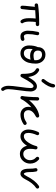

<svg xmlns="http://www.w3.org/2000/svg" viewBox="1175 -1825 990 3380"><g transform="rotate(90 1670.0 -135.0)"><path d="M110 0Q97 0 88.5 -9Q80 -18 80 -30Q80 -73 89.5 -150Q99 -227 100 -254Q91 -253 85 -252Q79 -251 76 -250.5Q73 -250 71 -250Q59 -250 49.5 -258Q40 -266 40 -280Q40 -304 65 -310Q205 -330 410 -330Q422 -330 431 -321Q440 -312 440 -300Q440 -288 431 -279Q422 -270 410 -270H367Q360 -216 360 -150Q360 -117 367 -87.5Q374 -58 381 -51Q390 -42 390 -30Q390 -18 381 -9Q372 0 360 0Q348 0 339 -9Q300 -48 300 -150Q300 -217 306 -268Q228 -265 160 -260Q159 -165 140 -26Q139 -15 130 -7.5Q121 0 110 0Z M670 -70Q682 -70 691 -61.5Q700 -53 700 -40Q700 0 620 0Q568 0 544 -40.5Q520 -81 520 -130Q520 -217 541 -307Q546 -330 570 -330Q583 -330 591.5 -321Q600 -312 600 -300Q600 -299 599.5 -296.5Q599 -294 599 -293Q580 -208 580 -130Q580 -96 591 -78Q602 -60 620 -60Q629 -60 645.5 -65Q662 -70 670 -70Z M1100 -270Q1100 -201 1084 -143Q1068 -85 1025.5 -42.5Q983 0 920 0Q856 0 818 -43Q780 -86 780 -150Q780 -244 810 -307V-310Q810 -367 846.5 -403.5Q883 -440 940 -440Q1012 -440 1056 -391Q1100 -342 1100 -270ZM870 -310Q870 -230 960 -230Q1003 -230 1039 -244Q1040 -253 1040 -270Q1040 -320 1013 -350Q986 -380 940 -380Q907 -380 888.5 -361.5Q870 -343 870 -310ZM960 -170Q888 -170 845 -215Q840 -185 840 -150Q840 -60 920 -60Q1002 -60 1030 -178Q992 -170 960 -170Z M1580 310Q1580 322 1571.5 331Q1563 340 1550 340Q1536 340 1527 329Q1490 283 1490 210Q1490 150 1510 10Q1530 -130 1530 -180Q1530 -204 1521 -217Q1512 -230 1500 -230Q1492 -230 1486 -228.5Q1480 -227 1466 -215.5Q1452 -204 1436.5 -183Q1421 -162 1395 -119.5Q1369 -77 1337 -16Q1329 0 1310 0Q1297 0 1288.5 -9Q1280 -18 1280 -30Q1280 -150 1260.5 -200.5Q1241 -251 1197 -273Q1180 -282 1180 -300Q1180 -313 1189 -321.5Q1198 -330 1210 -330Q1217 -330 1223 -327Q1319 -279 1335 -137Q1387 -226 1424 -258Q1461 -290 1500 -290Q1544 -290 1567 -255.5Q1590 -221 1590 -180Q1590 -120 1570 20Q1550 160 1550 210Q1550 262 1573 291Q1580 300 1580 310ZM1490 -610Q1503 -610 1511.5 -601Q1520 -592 1520 -580Q1520 -500 1423 -381Q1414 -370 1400 -370Q1387 -370 1378.5 -379Q1370 -388 1370 -400Q1370 -410 1377 -419Q1453 -513 1460 -583Q1462 -594 1470.5 -602Q1479 -610 1490 -610Z M2150 -110Q2162 -110 2171 -101Q2180 -92 2180 -80Q2180 -64 2167 -55Q2084 0 2000 0Q1939 0 1899.5 -39.5Q1860 -79 1860 -140Q1860 -168 1869 -193Q1831 -162 1797 -121Q1763 -80 1747.5 -54.5Q1732 -29 1728 -19Q1720 0 1700 0Q1686 0 1678 -9Q1670 -18 1670 -30Q1670 -36 1671 -39Q1677 -58 1683.5 -141.5Q1690 -225 1690 -300Q1690 -312 1699 -321Q1708 -330 1720 -330Q1732 -330 1741 -321Q1750 -312 1750 -300Q1750 -230 1745 -152Q1870 -305 2015 -330H2020Q2032 -330 2041 -321.5Q2050 -313 2050 -300Q2050 -282 2033 -273Q1920 -216 1920 -140Q1920 -103 1941.5 -81.5Q1963 -60 2000 -60Q2036 -60 2064 -69Q2092 -78 2133 -105Q2141 -110 2150 -110Z M2740 -300Q2740 -313 2749 -321.5Q2758 -330 2770 -330Q2782 -330 2790 -323Q2860 -262 2860 -170Q2860 -98 2811.5 -44Q2763 10 2690 10Q2633 10 2595.5 -26Q2558 -62 2546 -115Q2473 0 2380 0Q2322 0 2291 -42Q2260 -84 2260 -140Q2260 -217 2303 -312Q2311 -330 2330 -330Q2343 -330 2351.5 -321Q2360 -312 2360 -300Q2360 -294 2357 -288Q2320 -205 2320 -140Q2320 -60 2380 -60Q2435 -60 2484 -131.5Q2533 -203 2551 -277Q2557 -300 2580 -300Q2593 -300 2601.5 -291Q2610 -282 2610 -270Q2610 -269 2609.5 -267Q2609 -265 2609 -264Q2600 -220 2600 -170Q2600 -115 2624 -82.5Q2648 -50 2690 -50Q2736 -50 2768 -85Q2800 -120 2800 -170Q2800 -233 2750 -277Q2740 -286 2740 -300Z M3270 -330Q3282 -330 3291 -321Q3300 -312 3300 -300Q3300 -284 3287 -275Q3203 -220 3137 -87Q3094 0 3040 0Q2950 0 2950 -150Q2950 -226 2941 -263Q2940 -265 2940 -270Q2940 -282 2948.5 -291Q2957 -300 2970 -300Q2980 -300 2988.5 -293.5Q2997 -287 2999 -277Q3010 -234 3010 -150Q3010 -110 3019.5 -85Q3029 -60 3040 -60Q3056 -60 3083 -113Q3157 -260 3253 -325Q3261 -330 3270 -330Z"/></g></svg>

Font: Pecita
Style: Book
Weight: 400
Width: 7
Version: Version 4.3